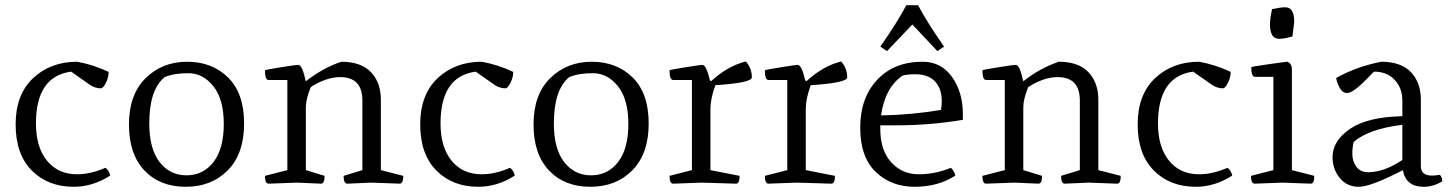

<svg xmlns="http://www.w3.org/2000/svg" viewBox="-20 -705 5581 737"><path d="M385 -61Q399 -50 403 -31Q336 12 263 12Q164 12 102 -50.5Q40 -113 40 -227.5Q40 -342 107 -405Q174 -468 276 -468Q338 -457 397 -429Q397 -408 386.5 -387Q376 -366 367 -366Q344 -366 323.5 -380.5Q303 -395 281.5 -410Q260 -425 253 -430Q118 -412 118 -231Q118 -140 160.5 -88Q203 -36 276 -36Q327 -36 385 -61Z M698.5 -468Q794 -468 855.5 -407.5Q917 -347 917 -231Q917 -115 854.5 -51.5Q792 12 693 12Q594 12 534.5 -50.5Q475 -113 475 -227.5Q475 -342 539 -405Q603 -468 698.5 -468ZM553 -231Q553 -134 592.5 -83Q632 -32 696 -32Q760 -32 799.5 -83Q839 -134 839 -229Q839 -324 799 -374Q759 -424 703 -424Q647 -424 612 -409Q553 -361 553 -231Z M1442 -52 1528 -30Q1528 0 1514 0L1405 -4L1313 0Q1299 0 1299 -30L1371 -52V-319Q1371 -409 1286 -409Q1233 -409 1173 -371Q1154 -324 1154 -294V-52L1226 -30Q1226 0 1212 0L1120 -4L1011 0Q997 0 997 -30L1083 -52V-398H1011Q997 -398 997 -435Q997 -437 1056.5 -446.5Q1116 -456 1124 -456Q1132 -456 1138.5 -443.5Q1145 -431 1154 -393Q1217 -443 1290 -468Q1366 -468 1404 -428Q1442 -388 1442 -322Z M1938 -61Q1952 -50 1956 -31Q1889 12 1816 12Q1717 12 1655 -50.5Q1593 -113 1593 -227.5Q1593 -342 1660 -405Q1727 -468 1829 -468Q1891 -457 1950 -429Q1950 -408 1939.5 -387Q1929 -366 1920 -366Q1897 -366 1876.5 -380.5Q1856 -395 1834.5 -410Q1813 -425 1806 -430Q1671 -412 1671 -231Q1671 -140 1713.5 -88Q1756 -36 1829 -36Q1880 -36 1938 -61Z M2251.5 -468Q2347 -468 2408.5 -407.5Q2470 -347 2470 -231Q2470 -115 2407.5 -51.5Q2345 12 2246 12Q2147 12 2087.5 -50.5Q2028 -113 2028 -227.5Q2028 -342 2092 -405Q2156 -468 2251.5 -468ZM2106 -231Q2106 -134 2145.5 -83Q2185 -32 2249 -32Q2313 -32 2352.5 -83Q2392 -134 2392 -229Q2392 -324 2352 -374Q2312 -424 2256 -424Q2200 -424 2165 -409Q2106 -361 2106 -231Z M2709 -393Q2775 -453 2843 -469Q2866 -443 2866 -408Q2866 -387 2726 -378Q2707 -326 2707 -287V-52L2819 -30Q2819 0 2805 0L2673 -4L2564 0Q2550 0 2550 -30L2636 -52V-398H2564Q2550 -398 2550 -435Q2550 -437 2609.5 -446.5Q2669 -456 2676 -456Q2691 -456 2705 -397Z M3075 -393Q3141 -453 3209 -469Q3232 -443 3232 -408Q3232 -387 3092 -378Q3073 -326 3073 -287V-52L3185 -30Q3185 0 3171 0L3039 -4L2930 0Q2916 0 2916 -30L3002 -52V-398H2930Q2916 -398 2916 -435Q2916 -437 2975.5 -446.5Q3035 -456 3042 -456Q3057 -456 3071 -397Z M3521 -468Q3593 -468 3634.5 -409.5Q3676 -351 3676 -267V-245Q3550 -224 3424 -224H3359V-210Q3359 -128 3401 -82Q3443 -36 3506.5 -36Q3570 -36 3630 -61Q3643 -49 3647 -31Q3581 12 3491 12Q3401 12 3341.5 -45Q3282 -102 3282 -215.5Q3282 -329 3347 -398.5Q3412 -468 3521 -468ZM3445 -415Q3377 -369 3362 -262Q3478 -264 3592 -283Q3595 -301 3595 -317Q3595 -365 3569 -392.5Q3543 -420 3493 -420Q3466 -420 3445 -415ZM3482 -611 3385 -509 3359 -526Q3423 -617 3459 -685H3504Q3540 -617 3604 -526L3578 -509Z M4196 -52 4282 -30Q4282 0 4268 0L4159 -4L4067 0Q4053 0 4053 -30L4125 -52V-319Q4125 -409 4040 -409Q3987 -409 3927 -371Q3908 -324 3908 -294V-52L3980 -30Q3980 0 3966 0L3874 -4L3765 0Q3751 0 3751 -30L3837 -52V-398H3765Q3751 -398 3751 -435Q3751 -437 3810.5 -446.5Q3870 -456 3878 -456Q3886 -456 3892.5 -443.5Q3899 -431 3908 -393Q3971 -443 4044 -468Q4120 -468 4158 -428Q4196 -388 4196 -322Z M4692 -61Q4706 -50 4710 -31Q4643 12 4570 12Q4471 12 4409 -50.5Q4347 -113 4347 -227.5Q4347 -342 4414 -405Q4481 -468 4583 -468Q4645 -457 4704 -429Q4704 -408 4693.5 -387Q4683 -366 4674 -366Q4651 -366 4630.5 -380.5Q4610 -395 4588.5 -410Q4567 -425 4560 -430Q4425 -412 4425 -231Q4425 -140 4467.5 -88Q4510 -36 4583 -36Q4634 -36 4692 -61Z M4939 -52 5025 -30Q5025 0 5011 0L4904 -4L4796 0Q4782 0 4782 -30L4868 -52V-410H4797Q4783 -410 4783 -447Q4783 -449 4849.5 -458.5Q4916 -468 4923 -468Q4939 -459 4939 -440ZM4914 -677Q4948 -677 4948 -621L4941 -565Q4910 -556 4890 -556Q4855 -556 4855 -611Q4855 -636 4863 -670Q4895 -677 4914 -677Z M5363 -91V-226Q5233 -210 5176 -160Q5171 -140 5171 -113.5Q5171 -87 5186 -65.5Q5201 -44 5232 -44Q5293 -44 5363 -91ZM5254 -430Q5251 -427 5234 -409.5Q5217 -392 5205 -381Q5169 -348 5151 -348Q5133 -348 5122 -368.5Q5111 -389 5109 -406Q5189 -450 5282 -468Q5358 -468 5396 -428Q5434 -388 5434 -322V-67Q5434 -31 5477 -31Q5489 -31 5507 -34Q5516 -25 5516 -9Q5482 12 5445 12Q5376 12 5365 -52Q5242 12 5196 12Q5150 12 5122.5 -22Q5095 -56 5095 -102Q5095 -164 5161.5 -210Q5228 -256 5363 -259V-319Q5363 -367 5333.5 -398.5Q5304 -430 5254 -430Z"/></svg>

Font: Mate
Style: Regular
Weight: 400
Designer: Eduardo Rodriguez Tunni
Foundry: Eduardo Rodriguez Tunni
Version: Version 1.002